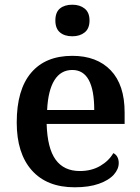

<svg xmlns="http://www.w3.org/2000/svg" viewBox="-20 -785 594 815"><path d="M51 -265Q51 -404 112 -476Q173 -548 287 -548Q391 -548 450 -486.5Q509 -425 509 -308V-259H178Q181 -156 216 -107.5Q251 -59 319 -59Q368 -59 405 -80.5Q442 -102 461 -135Q472 -130 478 -119Q484 -108 484 -93Q484 -67 463 -43.5Q442 -20 400 -5Q358 10 297 10Q179 10 115 -62Q51 -134 51 -265ZM380 -318Q380 -488 287 -488Q238 -488 211 -444.5Q184 -401 180 -318ZM215 -698Q215 -733 234.5 -749Q254 -765 287 -765Q319 -765 339.5 -748.5Q360 -732 360 -698Q360 -664 339.5 -647.5Q319 -631 287 -631Q254 -631 234.5 -647.5Q215 -664 215 -698Z"/></svg>

Font: Noto Serif SemiBold
Style: Regular
Weight: 600
Designer: Monotype Design Team
Foundry: Monotype Imaging Inc.
Version: Version 1.001